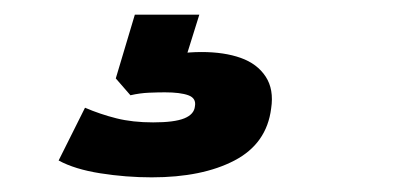

<svg xmlns="http://www.w3.org/2000/svg" viewBox="-20 -40 540 262"><path d="M187 202Q152 202 117 196.5Q82 191 60 179L96 107Q117 116 139 121.5Q161 127 189 127Q218 127 231.5 121.5Q245 116 246 105Q248 94 237 90Q226 86 205 86Q196 86 183.5 86.5Q171 87 158 90L138 67L164 -20H252L227 60L190 40Q205 36 221.5 33.5Q238 31 255 31Q286 31 308.5 39Q331 47 342.5 64.5Q354 82 350 108Q344 156 300 179Q256 202 187 202Z"/></svg>

Font: Nunito Sans 10pt SemiExpanded Black
Style: Italic
Weight: 900
Width: 6
Italic angle: -9°
Designer: Vernon Adams
Foundry: Vernon Adams
Version: Version 3.101;gftools[0.9.27]